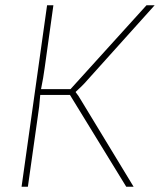

<svg xmlns="http://www.w3.org/2000/svg" viewBox="-20 -710 608 730"><path d="M268 -361V-359Q278 -347 287 -331L488 0H460L246 -349H133Q130 -305 123 -262L86 0H62L159 -690H183L150 -453Q145 -415 136 -371H248L537 -690H568L301 -393Q293 -384 268 -361Z"/></svg>

Font: Ezarion Thin
Style: Italic
Weight: 250
Italic angle: -8°
Designer: Natanael Gama
Version: Version 1.001;PS 001.001;hotconv 1.0.70;makeotf.lib2.5.58329